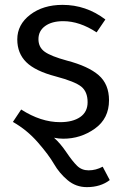

<svg xmlns="http://www.w3.org/2000/svg" viewBox="-20 -558 508 789"><path d="M402 127 431 182Q393 211 337 211Q292 211 258 182.5Q224 154 202 116Q180 78 135.5 27Q91 -24 33 -57L67 -108Q148 -56 227 -56Q279 -56 309.5 -77Q340 -98 340 -138Q340 -181 314 -202Q288 -223 209 -244Q125 -266 88 -302.5Q51 -339 51 -396Q51 -457 104 -497.5Q157 -538 237 -538Q334 -538 413 -478L377 -425Q307 -471 240 -471Q193 -471 165.5 -451Q138 -431 138 -397Q138 -364 163.5 -345.5Q189 -327 255 -309Q343 -286 385.5 -249Q428 -212 428 -146Q428 -71 370 -29.5Q312 12 240 12Q221 12 202 8Q228 31 253 68Q278 105 297 123.5Q316 142 344 142Q374 142 402 127Z"/></svg>

Font: FiraGO Book
Style: Regular
Weight: 350
Designer: bBox Type
Foundry: bBox Type GmbH
Version: Version 1.001;PS 001.001;hotconv 1.0.88;makeotf.lib2.5.64775